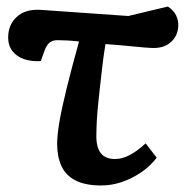

<svg xmlns="http://www.w3.org/2000/svg" viewBox="-20 -554 587 588"><path d="M290 14Q241 14 211 -1.5Q181 -17 168 -46Q155 -75 155 -113Q155 -140 162 -181Q169 -222 184 -283Q199 -344 222 -427Q204 -429 186.5 -430Q169 -431 156 -431Q142 -431 132.5 -424Q123 -417 116 -398L105 -367Q78 -365 55 -372.5Q32 -380 18.5 -397Q5 -414 5 -439Q5 -478 31 -502Q57 -526 102 -524L373 -505L494 -534Q512 -522 519 -507.5Q526 -493 526 -478Q526 -447 505.5 -427Q485 -407 451 -407Q442 -407 423 -408.5Q404 -410 374.5 -413Q345 -416 303 -419Q300 -401 297.5 -383.5Q295 -366 293 -348Q291 -330 289 -312Q287 -294 285 -277Q283 -260 281.5 -244Q280 -228 278.5 -213Q277 -198 276.5 -184.5Q276 -171 275.5 -159.5Q275 -148 275 -138Q275 -102 289 -84.5Q303 -67 332 -67Q354 -67 377 -79Q400 -91 426 -115L460 -71Q440 -45 412 -26Q384 -7 353 3.5Q322 14 290 14Z"/></svg>

Font: Literata 18pt SemiBold
Style: Italic
Weight: 600
Italic angle: -2°
Designer: Latin by Veronika Burian and Jose Scaglione. Greek by Irene Vlachou. Cyrillic by Vera Evstafieva
Foundry: TypeTogether
Version: Version 3.103;gftools[0.9.29]